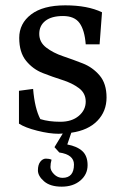

<svg xmlns="http://www.w3.org/2000/svg" viewBox="-20 -495 470 719"><path d="M215 5 200 6Q165 6 119.5 -5.5Q74 -17 51 -32V-155L104 -162Q110 -89 131 -49Q163 -39 206 -39Q249 -39 275 -61Q301 -83 301 -114.5Q301 -146 275.5 -165Q250 -184 213.5 -195.5Q177 -207 140 -221.5Q103 -236 77.5 -267.5Q52 -299 52 -353Q52 -407 96.5 -441Q141 -475 224.5 -475Q308 -475 362 -449L353 -329H301Q297 -382 278 -408.5Q259 -435 216 -435Q173 -435 150 -417Q127 -399 127 -368Q127 -337 153 -317Q179 -297 216 -284.5Q253 -272 290 -257.5Q327 -243 353 -212.5Q379 -182 379 -130Q379 -78 344.5 -42.5Q310 -7 247 2L232 46Q269 53 288.5 71Q308 89 308 123.5Q308 158 281 181Q254 204 211 204Q168 204 145 184Q122 164 122 143Q122 122 131 110.5Q140 99 152 99Q164 99 173 103Q169 117 169 130.5Q169 144 182.5 157.5Q196 171 214 171Q257 171 257 121Q257 84 202 76L184 56Z"/></svg>

Font: Caladea
Style: Regular
Weight: 400
Designer: Carolina Giovagnoli and Andres Torresi
Foundry: Carolina Giovagnoli and Andres Torresi
Version: Version 1.002